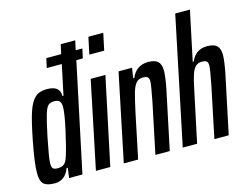

<svg xmlns="http://www.w3.org/2000/svg" viewBox="-101 -910 1402 1085"><g transform="rotate(-15 600.0 -367.5)"><path d="M430 -633H392L258 0H180L188 -58H181Q156 8 96 8Q50 8 31 -9Q12 -26 12 -73Q12 -131 36 -254Q57 -363 75 -417.5Q93 -472 118.5 -495Q144 -518 187 -518Q266 -518 263 -458H270L307 -633H219L231 -688H318L330 -743H415L403 -688H442ZM251 -397Q251 -421 241.5 -431Q232 -441 211 -441Q188 -441 175.5 -430Q163 -419 151.5 -380.5Q140 -342 122 -255Q111 -201 104.5 -162Q98 -123 98 -106Q98 -84 106 -77Q114 -70 134 -70Q157 -70 170.5 -81Q184 -92 193 -121Q208 -166 229.5 -262Q251 -358 251 -397Z M471 -644 492 -743H579L558 -644ZM337 0 443 -510H529L421 0Z M606 -510H685L676 -451H682Q711 -518 780 -518Q820 -518 837.5 -501.5Q855 -485 855 -447Q855 -415 842 -347L769 0H685L747 -297Q765 -389 765 -409Q765 -428 757 -434.5Q749 -441 729 -441Q704 -441 689.5 -424Q675 -407 665 -372.5Q655 -338 639 -264L584 0H500Z M1000 -743H1086L1025 -454H1031Q1058 -518 1125 -518Q1165 -518 1182.5 -501.5Q1200 -485 1200 -447Q1200 -415 1187 -347L1114 0H1030L1092 -297Q1110 -389 1110 -409Q1110 -428 1102 -434.5Q1094 -441 1074 -441Q1052 -441 1038 -428Q1024 -415 1014 -386Q1004 -357 993 -302L929 0H845Z"/></g></svg>

Font: Saira Ultra Condensed SemiBold
Style: Italic
Weight: 600
Width: 1
Italic angle: -12°
Designer: Hector Gatti with collaboration of the Omnibus-Type team
Foundry: Omnibus-Type
Version: Version 1.001; ttfautohint (v1.8)